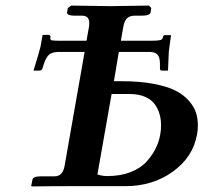

<svg xmlns="http://www.w3.org/2000/svg" viewBox="-20 -667 729 688"><path d="M521 -521Q544.9 -521 553.7 -523.2Q562.5 -525.4 563 -532.2L564 -533.2Q564 -541 570.8 -541H592.8L585 -482.9L582 -414.1H560.1Q553.2 -414.1 553.2 -420.9V-438Q553.2 -461.9 544.2 -471.4Q535.2 -481 514.2 -481H405.8L388.2 -376H416Q481.4 -376 531 -366.5Q580.6 -356.9 609.9 -341.8Q639.2 -326.7 657.7 -304.9Q676.3 -283.2 682.6 -262.5Q689 -241.7 689 -217.8Q689 -199.7 686 -185.1Q671.9 -104.5 599.6 -52.2Q527.3 0 430.2 0H252Q162.1 0 94.2 1L91.8 -1L96.2 -22.9Q97.7 -35.2 127.9 -35.2H175.8Q205.6 -35.2 211.9 -75.2L283.2 -481H191.9Q168 -481 156.7 -471.9Q145.5 -462.9 137.2 -438L131.8 -420.9Q128.4 -414.1 122.1 -414.1H100.1Q116.2 -465.8 125 -499L132.8 -542H154.8Q161.1 -541 161.1 -534.2L160.2 -532.2V-528.8Q160.2 -523.4 167 -522.2Q173.8 -521 199.2 -521H290L298.8 -570.8Q299.8 -576.2 299.8 -585Q299.8 -610.8 273.9 -610.8H248Q218.8 -610.8 220.2 -623L223.1 -638.2L234.9 -647Q339.8 -645 376 -645L514.2 -647L522 -638.2L520 -623Q517.1 -610.8 487.8 -610.8H461.9Q444.8 -610.8 435.1 -601.3Q425.3 -591.8 421.9 -570.8L413.1 -521ZM329.1 -42Q345.2 -36.1 365.2 -36.1Q412.1 -36.1 448.5 -50.5Q484.9 -64.9 505.9 -88.6Q526.9 -112.3 538.3 -136Q549.8 -159.7 554.2 -185.1Q557.1 -199.7 557.1 -216.8Q557.1 -238.8 552 -257.3Q546.9 -275.9 534.9 -293Q522.9 -310.1 499.8 -320.1Q476.6 -330.1 444.8 -330.1H379.9Z"/></svg>

Font: Linux Libertine
Style: Bold Italic
Weight: 700
Italic angle: -11.5°
Designer: Philipp H. Poll
Foundry: Philipp H. Poll
Version: Version 4.0.5